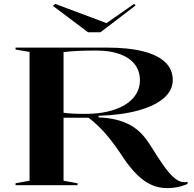

<svg xmlns="http://www.w3.org/2000/svg" viewBox="-20 -953 996 988"><path d="M840 15Q798 15 761 -1Q724 -17 688.5 -51Q653 -85 616 -139Q573 -206 530 -257Q487 -308 436 -347H307V-23L379 -10V0H60V-10L132 -23V-686L60 -698V-708H532Q641 -708 716 -689Q791 -670 830 -633Q869 -596 869 -541Q869 -489 824 -449Q779 -409 693 -385Q607 -361 487 -357V-349Q538 -347 578 -337Q618 -327 650 -309.5Q682 -292 707.5 -265.5Q733 -239 755 -203Q794 -140 822.5 -100Q851 -60 874 -40Q897 -20 916 -17Q931 -14 945 -17V-7Q929 1 910 6Q891 11 873 13Q855 15 840 15ZM420 -367Q483 -367 534.5 -379Q586 -391 623 -413.5Q660 -436 680 -468Q700 -500 700 -539Q700 -588 673.5 -622Q647 -656 597 -674.5Q547 -693 476 -693Q423 -693 381 -691Q339 -689 307 -685V-373Q324 -370 351.5 -368.5Q379 -367 420 -367ZM670 -933 678 -925 497 -787H433L252 -923L264 -933L528 -834Z"/></svg>

Font: Kalnia SemiExpanded
Style: Regular
Weight: 400
Width: 6
Designer: Frida Medrano
Foundry: Frida Medrano
Version: Version 1.105